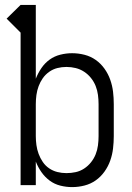

<svg xmlns="http://www.w3.org/2000/svg" viewBox="-20 -755 540 783"><path d="M274 8Q300 8 325 1.5Q350 -5 370.5 -19.5Q391 -34 406 -55Q421 -76 429.5 -100Q438 -124 441 -149.5Q444 -175 444 -200V-330Q444 -356 441 -381Q438 -406 429.5 -430Q421 -454 406 -475Q391 -496 370.5 -510.5Q350 -525 325 -531.5Q300 -538 274 -538Q250 -538 226 -532Q202 -526 182.5 -512Q163 -498 149 -477.5Q135 -457 126 -434V-735H64L7 -679L64 -622V0H126V-96Q135 -73 149 -53Q163 -33 182.5 -18.5Q202 -4 226 2Q250 8 274 8ZM251 -49Q232 -49 214 -53.5Q196 -58 180.5 -68.5Q165 -79 154.5 -94.5Q144 -110 137.5 -127.5Q131 -145 128.5 -163.5Q126 -182 126 -200V-330Q126 -349 128.5 -367.5Q131 -386 137.5 -403.5Q144 -421 154.5 -436Q165 -451 180.5 -462Q196 -473 214 -477.5Q232 -482 251 -482Q270 -482 288.5 -477.5Q307 -473 323 -462.5Q339 -452 351 -437Q363 -422 370 -404.5Q377 -387 379.5 -368Q382 -349 382 -330V-200Q382 -181 379.5 -162Q377 -143 370 -125.5Q363 -108 351 -93Q339 -78 323 -67.5Q307 -57 288.5 -53Q270 -49 251 -49Z"/></svg>

Font: Iosevka SS09 Light
Style: Regular
Weight: 300
Monospace: yes
Designer: Belleve Invis
Foundry: Belleve Invis
Version: Version 5.2.1; ttfautohint (v1.8.3)